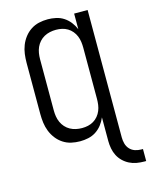

<svg xmlns="http://www.w3.org/2000/svg" viewBox="-139 -831 894 1142"><g transform="rotate(-15 308.0 -260.0)"><path d="M605 223Q581 223 558 219Q535 215 514 204.5Q493 194 476 177.5Q459 161 448.5 140.5Q438 120 433.5 96.5Q429 73 429 50V-96Q419 -72 403 -51.5Q387 -31 365.5 -17Q344 -3 318.5 2.5Q293 8 268 8Q240 8 213.5 2Q187 -4 164 -19Q141 -34 124 -56Q107 -78 97 -103.5Q87 -129 83.5 -156Q80 -183 80 -210V-525Q80 -552 83.5 -579Q87 -606 97 -631.5Q107 -657 124 -679Q141 -701 164 -716Q187 -731 213.5 -737Q240 -743 268 -743Q293 -743 318.5 -737.5Q344 -732 365.5 -718Q387 -704 403 -683.5Q419 -663 429 -639V-735H512V50Q512 69 517 88Q522 107 535 121.5Q548 136 566.5 142.5Q585 149 605 149H616V223ZM299 -65Q318 -65 336 -69Q354 -73 370 -82.5Q386 -92 398 -106.5Q410 -121 417 -138Q424 -155 426.5 -173.5Q429 -192 429 -210V-525Q429 -543 426.5 -561.5Q424 -580 417 -597Q410 -614 398 -628.5Q386 -643 370 -652.5Q354 -662 336 -666Q318 -670 299 -670Q280 -670 261.5 -666Q243 -662 226.5 -653Q210 -644 197 -629.5Q184 -615 176.5 -598Q169 -581 166 -562.5Q163 -544 163 -525V-210Q163 -191 166 -172.5Q169 -154 176.5 -137Q184 -120 197 -105.5Q210 -91 226.5 -82Q243 -73 261.5 -69Q280 -65 299 -65Z"/></g></svg>

Font: Nova
Style: Regular
Weight: 400
Monospace: yes
Designer: Belleve Invis
Foundry: Belleve Invis
Version: Version 24.1.4; ttfautohint (v1.8.4)